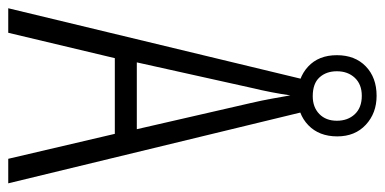

<svg xmlns="http://www.w3.org/2000/svg" viewBox="-248 -662 911 454"><g transform="rotate(90 207.0 -435.5)"><path d="M356 0 297 -252H118L58 0H0L172 -714H241L414 0ZM224 -574Q218 -600 214 -622Q210 -644 206 -667Q200 -624 188 -574L128 -304H286ZM208 -684Q165 -684 138 -709Q111 -734 111 -777Q111 -820 137.5 -845.5Q164 -871 207 -871Q248 -871 275.5 -845.5Q303 -820 303 -778Q303 -735 276.5 -709.5Q250 -684 208 -684ZM208 -720Q234 -720 250 -735.5Q266 -751 266 -777Q266 -803 250.5 -819.5Q235 -836 207 -836Q180 -836 164.5 -819.5Q149 -803 149 -777Q149 -752 163.5 -736Q178 -720 208 -720Z"/></g></svg>

Font: Noto Sans Sinhala UI ExtraCondensed Light
Style: Regular
Weight: 300
Width: 2
Designer: Jelle Bosma - Monotype Design Team
Foundry: Monotype Imaging Inc.
Version: Version 2.006; ttfautohint (v1.8.4.7-5d5b)